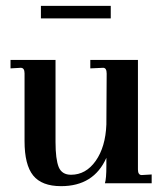

<svg xmlns="http://www.w3.org/2000/svg" viewBox="-20 -627 568 657"><path d="M189 10Q123 10 93.5 -26.5Q64 -63 64 -144V-376Q64 -395 51 -395L16 -393V-422H170V-141Q170 -82 181 -55Q192 -29 223 -29Q274 -29 307.5 -76.5Q341 -124 344 -201L345 -375Q345 -395 333 -395L289 -393V-422H452V-47Q452 -28 465 -28L499 -30V0H339Q344 -15 344 -60V-87Q301 10 189 10ZM120 -564V-607H359V-564Z"/></svg>

Font: UnnaMedium
Style: Regular
Weight: 500
Designer: Jorge de Buen Unna
Foundry: Omnibus-Type
Version: Version 2.008;hotconv 1.0.109;makeotfexe 2.5.65596